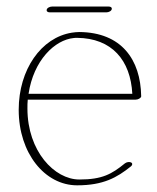

<svg xmlns="http://www.w3.org/2000/svg" viewBox="-20 -552 476 581"><path d="M121.1 -521C121.1 -517.1 125 -514.6 130.9 -514.6H301.8C309.1 -514.6 318.4 -519 318.4 -525.9C318.4 -529.8 314.5 -532.2 308.6 -532.2H137.7C130.4 -532.2 121.1 -527.8 121.1 -521ZM66.4 -268.1C81.5 -369.1 145.5 -431.6 203.6 -437C206.5 -437.5 210 -437.5 212.9 -437.5C318.8 -436.5 375 -369.6 380.4 -268.1ZM64 -250.5H390.6C397.9 -250.5 405.8 -254.9 407.2 -259.8V-261.7C405.3 -371.1 348.1 -454.1 219.7 -455.1C212.4 -455.1 204.6 -454.1 197.3 -453.1C105 -438.5 36.6 -341.8 36.6 -219.7C36.6 -88.4 115.7 8.8 213.4 8.8C292.5 8.8 334 -14.6 376.5 -48.8C381.3 -52.7 381.3 -58.1 376.5 -60.5C371.6 -63 362.8 -61.5 357.9 -57.6C318.4 -25.4 289.6 -8.8 220.2 -8.8C145 -8.8 63 -94.2 63 -223.6C63 -232.9 63 -241.7 64 -250.5Z"/></svg>

Font: WireWyrm
Style: Light
Weight: 200
Version: Version 001.000